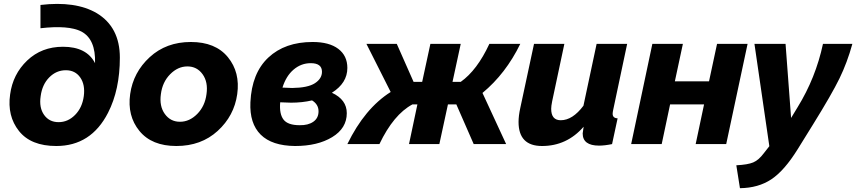

<svg xmlns="http://www.w3.org/2000/svg" viewBox="-20 -755 4486 1006"><path d="M275 10Q142 10 79.5 -68.5Q17 -147 33 -260Q47 -366 122.5 -438Q198 -510 310 -510Q434 -510 478 -424Q482 -550 406 -590Q339 -624 192 -607V-729Q376 -751 487 -686Q608 -613 608 -453Q608 -285 546 -164Q457 10 275 10ZM325 -387Q275 -387 238 -349.5Q201 -312 193 -251Q184 -191 211 -153Q238 -115 287 -115Q336 -115 373.5 -153Q411 -191 419 -251Q427 -311 400.5 -349Q374 -387 325 -387Z M904 10Q775 10 710.5 -69Q646 -148 662 -262Q678 -376 764.5 -455.5Q851 -535 980 -535Q1109 -535 1174 -455.5Q1239 -376 1223 -262Q1207 -148 1120.5 -69Q1034 10 904 10ZM1062 -262Q1071 -325 1041.5 -366Q1012 -407 962 -407Q912 -407 871.5 -366Q831 -325 823 -262Q814 -199 843.5 -158Q873 -117 923 -117Q973 -117 1013.5 -158Q1054 -199 1062 -262Z M1719 -269Q1797 -233 1797 -162Q1797 -83 1720.5 -36.5Q1644 10 1526 10Q1405 9 1346 -49.5Q1287 -108 1292 -219Q1299 -372 1386 -453.5Q1473 -535 1618 -535Q1705 -535 1752.5 -499Q1800 -463 1800 -399Q1800 -320 1719 -269ZM1608 -424Q1558 -424 1518.5 -390.5Q1479 -357 1460 -296Q1496 -294 1511 -294Q1593 -295 1630 -319Q1667 -343 1667 -379Q1667 -424 1608 -424ZM1550 -99Q1594 -98 1621.5 -117Q1649 -136 1649 -172Q1649 -208 1615 -229Q1564 -217 1505 -217Q1486 -217 1448 -219V-218Q1443 -158 1465.5 -128.5Q1488 -99 1550 -99Z M1800 0Q1891 -187 2027 -273L1900 -525H2059L2147 -326H2192L2235 -525H2394L2351 -326H2394Q2480 -387 2544 -525H2706Q2630 -369 2508 -268L2632 0H2462L2371 -208H2327L2282 0H2123L2167 -208H2141Q2042 -155 1968 0Z M2697 -116Q2697 -148 2706 -189L2778 -525H2937L2873 -224Q2868 -199 2868 -185Q2868 -125 2918 -125Q2980 -125 3037 -201L3106 -525H3266L3193 -180Q3190 -166 3190 -159Q3190 -136 3216 -135L3187 0Q3148 8 3119 8Q3033 8 3033 -56Q3033 -61 3038 -91Q2950 10 2820 10Q2697 10 2697 -116Z M3287 0 3398 -525H3558L3516 -329H3695L3737 -525H3897L3785 0H3625L3669 -208H3491L3447 0Z M3838 111Q3898 108 3926.5 96Q3955 84 3982 48L4011 11L3933 -525H4096L4125 -137L4159 -193Q4254 -347 4292 -525H4446Q4419 -427 4378.5 -344Q4338 -261 4240 -103L4160 26Q4090 139 4021.5 184.5Q3953 230 3857 231Z"/></svg>

Font: Raleway-v4020 ExtraBold
Style: Italic
Weight: 800
Italic angle: -12°
Designer: Matt McInerney, Pablo Impallari, Rodrigo Fuenzalida
Foundry: Matt McInerney, Pablo Impallari, Rodrigo Fuenzalida
Version: Version 4.020;PS 004.020;hotconv 1.0.88;makeotf.lib2.5.64775